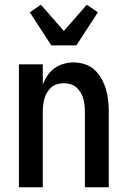

<svg xmlns="http://www.w3.org/2000/svg" viewBox="-20 -792 540 812"><path d="M60 0V-520H161V-435Q169 -455 181 -473Q193 -491 210.5 -503.5Q228 -516 249 -522Q270 -528 291 -528Q315 -528 338.5 -520.5Q362 -513 379.5 -497Q397 -481 409 -459.5Q421 -438 428 -415Q435 -392 437.5 -368Q440 -344 440 -320V0H339V-320Q339 -334 337.5 -348Q336 -362 332 -375.5Q328 -389 320.5 -401.5Q313 -414 302.5 -423Q292 -432 278 -436Q264 -440 250 -440Q236 -440 222 -436Q208 -432 197.5 -423Q187 -414 179.5 -401.5Q172 -389 168 -375.5Q164 -362 162.5 -348Q161 -334 161 -320V0ZM197 -600 106 -740 153 -772 250 -661 347 -772 394 -740 303 -600Z"/></svg>

Font: Iosevka Term Semibold
Style: Regular
Weight: 600
Monospace: yes
Designer: Belleve Invis
Foundry: Belleve Invis
Version: Version 31.4.0